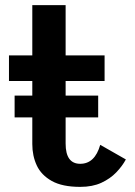

<svg xmlns="http://www.w3.org/2000/svg" viewBox="-20 -720 525 749"><path d="M293 9Q223 9 182 -14Q141 -37 123.5 -74.5Q106 -112 106 -158V-262H37V-347H106V-404H15V-504H106V-700H236V-504H388V-404H236V-347H363V-262H236V-160Q236 -81 293 -81Q350 -81 371 -155L471 -98Q457 -72 433.5 -47.5Q410 -23 375.5 -7Q341 9 293 9Z"/></svg>

Font: Panamera
Style: Bold
Weight: 700
Designer: Bastien Sozeau
Foundry: NBR — Bastien Sozeau
Version: Version 3.002; ttfautohint (v1.8.4.7-5d5b);gftools[0.9.33]